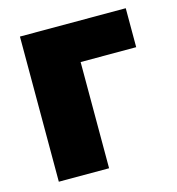

<svg xmlns="http://www.w3.org/2000/svg" viewBox="-87 -621 644 697"><g transform="rotate(-15 235.0 -272.5)"><path d="M238.6 0H49.7V-545.5H447.4V-399.1H238.6Z"/></g></svg>

Font: Linik Sans Black
Style: Regular
Weight: 900
Designer: Fonts by Rasmus Andersson / Changes by Cristiano Sobral with parts from Marc Monis
Foundry: rsms
Version: Version 3.020; ttfautohint (v1.6)